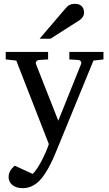

<svg xmlns="http://www.w3.org/2000/svg" viewBox="-20 -753 570 1002"><path d="M467.8 -437 275.9 30.8Q271 43 262.2 63.5Q253.4 84 241.5 107.2Q229.5 130.4 215.1 152.8Q200.7 175.3 185.1 190.9Q167 209 145.3 219Q123.5 229 98.1 229Q80.6 229 66.9 224.4Q53.2 219.7 43.9 211.9Q34.7 204.1 29.8 193.6Q24.9 183.1 24.9 171.9Q24.9 154.8 32.5 140.4Q40 126 57.1 111.8L150.9 154.8Q163.1 142.6 175.8 122.8Q188.5 103 199.7 81.1Q210.9 59.1 220.2 37.4Q229.5 15.6 234.9 -1L64.9 -437L9.8 -442.9V-481.9H231V-442.9L183.1 -439.9Q174.8 -439 169.9 -432.6Q165 -426.3 168 -418L284.2 -123L402.8 -418Q406.2 -425.8 401.9 -432.4Q397.5 -439 389.2 -439.9L341.8 -442.9V-481.9H520V-442.9ZM418.5 -688Q418.5 -674.3 411.9 -664.6Q405.3 -654.8 395.5 -647.9L243.2 -550.8H186.5L319.3 -706.1Q325.2 -712.4 330.1 -717.5Q335 -722.7 340.8 -726.1Q346.7 -729.5 354.2 -731.2Q361.8 -732.9 372.6 -732.9Q385.7 -732.9 394.5 -728.8Q403.3 -724.6 408.7 -718.3Q414.1 -711.9 416.3 -703.9Q418.5 -695.8 418.5 -688Z"/></svg>

Font: Charis SIL Viet
Style: Regular
Weight: 400
Foundry: SIL International
Version: Version 5.000